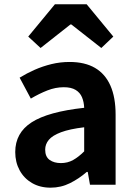

<svg xmlns="http://www.w3.org/2000/svg" viewBox="-20 -863 631 897"><path d="M216.4 13.8Q166.9 13.8 129.6 -7.9Q92.4 -29.5 71.8 -67.2Q51.2 -105 51.2 -152.6Q51.2 -242.2 127.9 -291.6Q204.7 -341 373.3 -359.4Q372.2 -386.8 363.1 -408.6Q354 -430.4 333.4 -442.9Q312.8 -455.5 278.1 -455.5Q239.3 -455.5 201.3 -440.5Q163.3 -425.6 124 -402.4L71.7 -500.1Q105.1 -520.7 142.2 -537.1Q179.3 -553.4 220.3 -563.5Q261.3 -573.5 305.1 -573.5Q376.4 -573.5 424 -545.7Q471.6 -517.8 495.9 -463Q520.1 -408.3 520.1 -327V0H400.4L389.9 -59.9H385.4Q349.3 -28.4 307 -7.3Q264.8 13.8 216.4 13.8ZM264.7 -101.1Q296.1 -101.1 321.6 -115.4Q347.1 -129.7 373.3 -155.8V-268.4Q305.4 -260.3 265.2 -245.2Q225 -230.1 208.1 -209.7Q191.1 -189.3 191.1 -163.8Q191.1 -130.8 211.7 -116Q232.3 -101.1 264.7 -101.1ZM111.9 -692.1 236.5 -843H384.9L509.4 -692.1L453.3 -638.8L313.2 -748.8H309.2L169.6 -638.8Z"/></svg>

Font: Noto Sans HK Thin
Style: Regular
Weight: 100
Designer: Ryoko NISHIZUKA 西塚涼子 (kana, bopomofo & ideographs); Paul D. Hunt (Latin, Greek & Cyrillic); Sandoll Communications 산돌커뮤니
Foundry: Adobe
Version: Version 2.004-H2;hotconv 1.0.118;makeotfexe 2.5.65603